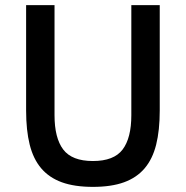

<svg xmlns="http://www.w3.org/2000/svg" viewBox="-20 -718 726 750"><path d="M193 -698V-268Q193 -179 227 -134Q261 -89 343 -89Q425 -89 459 -134Q493 -179 493 -268V-698H604V-286Q604 -209 590 -153Q576 -97 545 -60.5Q514 -24 464.5 -6Q415 12 343 12Q271 12 221.5 -6Q172 -24 141 -60.5Q110 -97 96 -153Q82 -209 82 -286V-698Z"/></svg>

Font: IBM Plex Sans Hebrew Medium
Style: Regular
Weight: 500
Designer: Mike Abbink, Paul van der Laan, Pieter van Rosmalen, Yanek Iontef
Foundry: Bold Monday
Version: Version 1.2